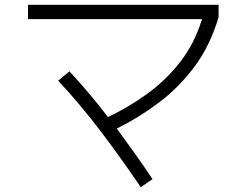

<svg xmlns="http://www.w3.org/2000/svg" viewBox="-20 -731 1040 802"><path d="M568 51Q488 -67 403 -179.5Q318 -292 223 -394L270 -433Q312 -388 352.5 -340Q393 -292 431 -242Q517 -283 594 -338.5Q671 -394 731 -470Q791 -546 824 -651H97V-711H893V-659Q858 -541 793.5 -454Q729 -367 645 -303.5Q561 -240 468 -194Q506 -142 543.5 -89.5Q581 -37 617 17Z"/></svg>

Font: Murecho Light
Style: Regular
Weight: 300
Designer: Neil Summerour
Foundry: Positype
Version: Version 1.010; ttfautohint (v1.8.3)